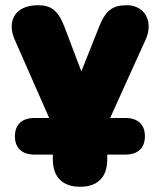

<svg xmlns="http://www.w3.org/2000/svg" viewBox="-20 -524 610 734"><path d="M286 190C354 190 390 153 390 85V67H459C507 67 534 42 534 -3C534 -48 507 -73 459 -73H401L537 -373C568 -442 533 -504 465 -504C411 -504 384 -485 359 -422L291 -251L227 -420C202 -486 174 -504 125 -504C36 -504 6 -442 36 -373L168 -73H112C64 -73 37 -48 37 -3C37 42 64 67 112 67H182V85C182 153 219 190 286 190Z"/></svg>

Font: SN Pro Black
Style: Regular
Weight: 900
Designer: Tobias Whetton
Foundry: Supernotes
Version: Version 1.001;Glyphs 3.2 (3249)